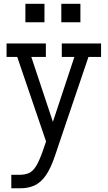

<svg xmlns="http://www.w3.org/2000/svg" viewBox="-20 -736 567 1012"><path d="M113.8 -618.7V-715.8H214.4V-618.7ZM303.2 -618.7V-715.8H403.8V-618.7ZM88.9 256.3H39.6V185.5H79.1Q111.3 185.5 132.3 176.3Q153.3 167 170.2 139.6Q187 112.3 206.5 57.1L222.7 9.3L70.8 -436H14.6V-506.8H221.7V-436H145L258.8 -93.8L372.1 -436H305.7V-506.8H512.7V-436H446.3L302.2 -11.2L270.5 83Q247.1 153.3 220 190.7Q192.9 228 160.4 242.2Q127.9 256.3 88.9 256.3Z"/></svg>

Font: Kay Pho Du Medium
Style: Regular
Weight: 500
Designer: Victor Gaultney, Khu Oo Reh
Foundry: SIL International
Version: Version 3.000